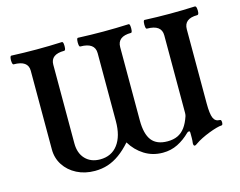

<svg xmlns="http://www.w3.org/2000/svg" viewBox="-96 -813 1227 980"><g transform="rotate(-15 518.0 -323.0)"><path d="M820 20Q813 20 813 6Q815 -8 815 -21.5Q815 -35 815 -48Q815 -58 810 -58Q806 -58 800 -54Q769 -23 733 -5Q697 13 654 13Q600 13 557 -14Q514 -41 487 -86Q457 -52 426.5 -30Q396 -8 364 2.5Q332 13 295 13Q242 13 200 -8.5Q158 -30 134 -67Q110 -104 110 -150V-566Q110 -620 34 -620Q29 -620 27 -631.5Q25 -643 27 -654.5Q29 -666 34 -666Q100 -663 167 -663Q235 -663 301 -666Q307 -666 308.5 -654.5Q310 -643 308.5 -631.5Q307 -620 301 -620Q229 -620 229 -566V-150Q229 -98 258 -67.5Q287 -37 336 -37Q396 -37 429.5 -81.5Q463 -126 463 -205V-564Q463 -620 386 -620Q381 -620 379.5 -631.5Q378 -643 379.5 -654.5Q381 -666 386 -666Q454 -663 520 -663Q587 -663 654 -666Q659 -666 660.5 -654.5Q662 -643 660.5 -631.5Q659 -620 654 -620Q582 -620 582 -564V-177Q582 -105 608.5 -71Q635 -37 692 -37Q723 -37 745.5 -47.5Q768 -58 784.5 -80Q801 -102 813 -138Q814 -142 814.5 -146Q815 -150 815 -154V-564Q815 -620 738 -620Q733 -620 731.5 -631.5Q730 -643 731.5 -654.5Q733 -666 738 -666Q804 -663 871 -663Q938 -663 1004 -666Q1010 -666 1012 -654.5Q1014 -643 1012.5 -631.5Q1011 -620 1004 -620Q934 -620 934 -564V-172Q934 -117 943.5 -95Q953 -73 977 -73Q983 -73 984.5 -66Q986 -59 984.5 -51.5Q983 -44 977 -44Q968 -44 950 -39Q932 -34 910 -25.5Q888 -17 868 -7Q848 3 834 13Q830 16 826.5 18Q823 20 820 20Z"/></g></svg>

Font: Junicode VF
Style: Regular
Weight: 400
Designer: Peter S. Baker
Version: Version 2.213